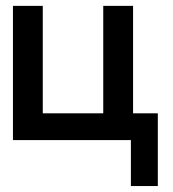

<svg xmlns="http://www.w3.org/2000/svg" viewBox="-20 -475 586 651"><path d="M515.1 -90.8V155.8H423.8V0H23.9V-455.1H125V-90.8H330.1V-455.1H431.2V-90.8Z"/></svg>

Font: Anonymous Pro
Style: Bold
Weight: 700
Monospace: yes
Designer: Mark Simonson
Version: Version 1.003